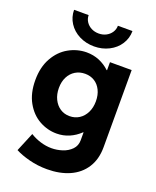

<svg xmlns="http://www.w3.org/2000/svg" viewBox="-172 -849 945 1162"><g transform="rotate(20 300.5 -268.5)"><path d="M68.4 165 119.1 43Q148.4 61.5 184.6 72.8Q220.7 84 256.8 84Q291.5 84 326.2 72.8Q360.8 61.5 384 37.6Q407.2 13.7 407.2 -21.5V-72.3H404.8Q374 -42.5 335.9 -26.1Q297.9 -9.8 254.9 -9.8Q196.3 -9.8 143.6 -39.1Q90.8 -68.4 57.6 -127.4Q24.4 -186.5 24.4 -270.5Q24.4 -354 57.9 -413.6Q91.3 -473.1 145.3 -503.4Q199.2 -533.7 259.8 -534.2Q303.7 -534.2 341.6 -518.6Q379.4 -502.9 409.2 -474.6H412.1V-526.4H551.8V-30.3Q551.8 47.9 516.8 102.5Q481.9 157.2 419.2 185.1Q356.4 212.9 274.4 212.9Q214.4 212.9 159.7 198.7Q105 184.6 68.4 165ZM413.1 -274.4Q413.1 -315.4 397.9 -345.9Q382.8 -376.5 356.4 -392.8Q330.1 -409.2 295.9 -409.2Q260.7 -409.2 233.4 -392.6Q206.1 -376 190.4 -345.5Q174.8 -314.9 174.8 -274.4Q174.8 -233.9 190.2 -202.4Q205.6 -170.9 232.2 -153.3Q258.8 -135.7 293 -135.7Q327.6 -135.7 354.7 -153.1Q381.8 -170.4 397.5 -202.1Q413.1 -233.9 413.1 -274.4ZM99.6 -750H193.4Q193.4 -726.6 206.1 -707.3Q218.8 -688 240.2 -677Q261.7 -666 288.1 -666Q314 -666 335.2 -677Q356.4 -688 369.1 -707.3Q381.8 -726.6 381.8 -750H475.6Q475.6 -703.6 450.9 -665.3Q426.3 -627 383.1 -605Q339.8 -583 288.1 -583Q235.4 -583 192.1 -605Q148.9 -627 124.3 -665.3Q99.6 -703.6 99.6 -750Z"/></g></svg>

Font: Reddit Sans Strawberry ExBold
Style: Regular
Weight: 800
Designer: Stephen Hutchings
Foundry: Reddit
Version: Version 1.013